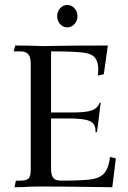

<svg xmlns="http://www.w3.org/2000/svg" viewBox="-20 -764 522 784"><path d="M438.5 0.5Q396.5 0.5 234.9 -2L146 -2.4Q114.7 -2.4 109.4 -2Q76.2 0.5 39.1 0.5L44.9 -26.4H64Q86.4 -26.4 95.9 -34.4Q105.5 -42.5 105.5 -72.8V-502.4Q105.5 -525.4 99.4 -536.4Q93.3 -547.4 83.5 -550.8Q73.7 -554.2 64 -554.2H36.1L42 -578.1Q92.8 -578.1 126.5 -576.7Q137.7 -575.7 155.8 -575.7L175.3 -576.2Q252.4 -578.1 420.4 -578.1L403.8 -460.9L379.4 -455.1Q381.3 -469.7 381.3 -481.4Q381.3 -509.3 368.9 -527.1Q356.4 -544.9 316.9 -549.6Q277.3 -554.2 188.5 -554.2V-304.7H282.7Q336.9 -305.2 358.9 -314.9Q380.9 -324.7 385.7 -343.3L391.1 -344.7Q377 -227.5 376 -225.1L370.1 -223.6V-229Q370.1 -259.8 345.7 -270Q321.3 -280.3 261.7 -280.3H188.5V-76.2Q188.5 -52.7 194.6 -42.2Q200.7 -31.7 210.2 -29.1Q219.7 -26.4 230 -26.4Q304.2 -26.4 345.2 -30.8Q386.2 -35.2 405 -55.9Q423.8 -76.7 429.2 -123L453.1 -117.2ZM254.9 -652.3Q237.3 -652.3 225.3 -665.8Q213.4 -679.2 213.4 -697.8Q213.4 -716.8 225.3 -730.2Q237.3 -743.7 254.9 -743.7Q272 -743.7 284.2 -730.2Q296.4 -716.8 296.4 -697.8Q296.4 -679.2 284.2 -665.8Q272 -652.3 254.9 -652.3Z"/></svg>

Font: Quaaykop
Style: Regular
Weight: 400
Designer: Tup Wanders
Foundry: Free font, DO NOT SELL
Version: Version 1.00;July 31, 2023;FontCreator 11.5.0.2430 64-bit